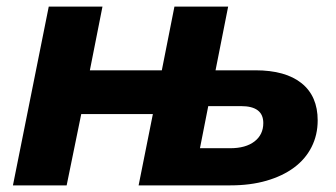

<svg xmlns="http://www.w3.org/2000/svg" viewBox="-20 -559 1013 579"><path d="M225 -215 181 0H19L127 -539H289L251 -347H468L506 -539H668L630 -347H750Q841 -347 889.5 -308Q938 -269 938 -196Q938 -152 919.5 -115.5Q901 -79 866.5 -53.5Q832 -28 783.5 -14Q735 0 675 0H398L441 -215ZM674 -112Q721 -112 747.5 -132.5Q774 -153 774 -188Q774 -239 707 -239H608L583 -112Z"/></svg>

Font: Argentum Sans SemiBold
Style: Italic
Weight: 600
Italic angle: -11°
Designer: Julieta Ulanovsky (font), Cristiano Sobral (main changes and remaster)
Foundry: Julieta Ulanovsky (font), Cristiano Sobral (main changes and remaster)
Version: Version 2.007;June 15, 2022;FontCreator 14.0.0.2814 64-bit; 